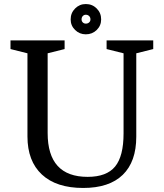

<svg xmlns="http://www.w3.org/2000/svg" viewBox="-20 -920 812 951"><path d="M592 -259V-656L508 -677V-720H739V-677L655 -656V-243Q655 -119 588 -54Q521 11 392 11Q259 11 187.5 -55.5Q116 -122 116 -244V-656L32 -677V-720H300V-677L216 -656V-261Q216 -44 414 -44Q508 -44 550 -95Q592 -146 592 -259ZM330 -824Q330 -856 352 -878Q374 -900 405 -900Q437 -900 459 -878Q481 -856 481 -824Q481 -793 459 -771.5Q437 -750 405 -750Q374 -750 352 -771.5Q330 -793 330 -824ZM384 -824Q384 -815 390 -809Q396 -803 405 -803Q415 -803 421.5 -809Q428 -815 428 -824Q428 -834 421.5 -840.5Q415 -847 405 -847Q396 -847 390 -840.5Q384 -834 384 -824Z"/></svg>

Font: Domine
Style: Regular
Weight: 400
Designer: Pablo Impallari, Rodrigo Fuenzalida, Brenda Gallo
Foundry: Pablo Impallari, Rodrigo Fuenzalida, Brenda Gallo
Version: Version 2.000;September 19, 2022;FontCreator 14.0.0.2877 64-